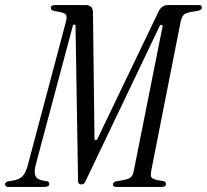

<svg xmlns="http://www.w3.org/2000/svg" viewBox="-63 -740 819 760"><path d="M259 -10Q254 -10 250 -13Q246 -16 246 -26L236 -636Q236 -643 231.5 -643Q227 -643 225 -637L78 -86Q71 -58 77.5 -43.5Q84 -29 108 -25L120 -23Q132 -22 132 -12Q132 0 113 0H-28Q-43 0 -43 -10Q-43 -21 -27 -23L-13 -25Q14 -29 27 -43.5Q40 -58 47 -86L198 -654Q203 -675 198 -682Q193 -689 171 -693L154 -696Q138 -699 138 -709Q138 -720 156 -720H276Q305 -720 305 -690L311 -193Q311 -186 315.5 -185.5Q320 -185 323 -191L565 -695Q577 -720 603 -720H724Q736 -720 736 -710Q736 -700 719 -697L695 -693Q673 -689 665 -682Q657 -675 652 -654L536 -66Q532 -45 536.5 -38Q541 -31 561 -27L578 -24Q588 -23 591 -19.5Q594 -16 594 -12Q594 0 576 0H398Q384 0 384 -10Q384 -20 400 -23L424 -27Q446 -31 454.5 -38Q463 -45 467 -66L580 -633Q582 -640 577 -641.5Q572 -643 569 -637L277 -26Q273 -16 268.5 -13Q264 -10 259 -10Z"/></svg>

Font: Instrument Serif
Style: Italic
Weight: 400
Italic angle: -13°
Designer: Rodrigo Fuenzalida
Foundry: fragTYPE
Version: Version 1.000; ttfautohint (v1.8.4.7-5d5b);gftools[0.9.27]